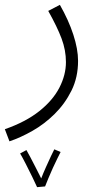

<svg xmlns="http://www.w3.org/2000/svg" viewBox="-35 -353 418 792"><path d="M4 230 -15 180Q71 150 127 105.5Q183 61 210 8.5Q237 -44 237 -97Q237 -146 219 -194Q201 -242 164 -308L212 -333Q248 -270 267.5 -210Q287 -150 287 -102Q287 -34 260 20.5Q233 75 190.5 117Q148 159 98.5 187Q49 215 4 230ZM118 419Q111 403 98 376.5Q85 350 71.5 323.5Q58 297 48 280L74 266Q80 276 91 297Q102 318 114 341.5Q126 365 135 383Q143 362 154.5 336.5Q166 311 175.5 290.5Q185 270 189 263L215 274Q211 282 202 300Q193 318 183 340Q173 362 164.5 382.5Q156 403 151 416Z"/></svg>

Font: Noto Sans Arabic Light
Style: Regular
Weight: 300
Designer: Monotype Design Team, Nadine Chahine, Nizar Qandah and Khaled Hosny
Foundry: Monotype Imaging Inc.
Version: Version 2.012; ttfautohint (v1.8.4.7-5d5b)